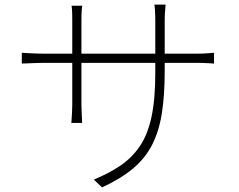

<svg xmlns="http://www.w3.org/2000/svg" viewBox="-20 -784 1040 837"><path d="M698 -473Q698 -368 685.5 -289.5Q673 -211 643 -152.5Q613 -94 560 -49.5Q507 -5 425 33L389 -1Q454 -28 504 -61.5Q554 -95 588.5 -145Q623 -195 640 -272.5Q657 -350 657 -466V-690Q657 -720 655.5 -741Q654 -762 653 -764H702Q702 -762 700 -741Q698 -720 698 -690ZM339 -759Q338 -758 336.5 -741Q335 -724 335 -701V-327Q335 -313 336 -294.5Q337 -276 337.5 -262.5Q338 -249 338 -248H291Q291 -249 292 -262Q293 -275 294 -293.5Q295 -312 295 -327V-701Q295 -713 294.5 -730Q294 -747 292 -759ZM75 -554Q76 -554 91.5 -553Q107 -552 129 -551Q151 -550 169 -550H836Q865 -550 888 -552Q911 -554 913 -554V-507Q911 -507 888 -508.5Q865 -510 836 -510H169Q150 -510 128.5 -509Q107 -508 91.5 -507.5Q76 -507 75 -507Z"/></svg>

Font: Noto Sans JP ExtraLight
Style: Regular
Weight: 250
Designer: Ryoko NISHIZUKA  (kana, bopomofo & ideographs); Paul D. Hunt (Latin, Greek & Cyrillic); Sandoll Communications , Soo-you
Foundry: Adobe
Version: Version 2.004-H2;hotconv 1.0.118;makeotfexe 2.5.65603